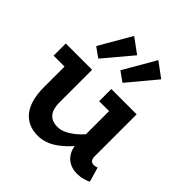

<svg xmlns="http://www.w3.org/2000/svg" viewBox="-209 -928 1094 1094"><g transform="rotate(45 338.0 -381.5)"><path d="M264 14Q223 14 191.5 0Q160 -14 138 -41.5Q116 -69 104.5 -110.5Q93 -152 93 -207V-471H217V-208Q217 -185 221.5 -165.5Q226 -146 236.5 -131.5Q247 -117 264.5 -109Q282 -101 309 -101Q332 -101 356.5 -112Q381 -123 406.5 -143Q432 -163 458 -193Q484 -223 511 -260V-163Q478 -120 448 -87Q418 -54 388 -31.5Q358 -9 327.5 2.5Q297 14 264 14ZM5 -373V-471H195V-373ZM575 9Q539 9 511.5 -6Q484 -21 468 -50.5Q452 -80 452 -122V-471H576V-133Q576 -112 584.5 -103Q593 -94 605 -94Q615 -94 621.5 -95.5Q628 -97 633 -100L659 -11Q646 -4 623.5 2.5Q601 9 575 9ZM372 -373V-471H560V-373ZM392 -541 333 -583 445 -777 534 -711ZM197 -541 138 -583 250 -777 340 -711Z"/></g></svg>

Font: BioRhyme
Style: Bold
Weight: 700
Designer: Aoife Mooney
Foundry: Aoife Mooney Type
Version: Version 1.600;gftools[0.9.33]